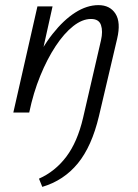

<svg xmlns="http://www.w3.org/2000/svg" viewBox="-20 -439 538 749"><path d="M145 290 132 258Q195 230 238.5 172.5Q282 115 304 21L374 -282Q382 -317 374 -341Q366 -365 335 -365Q301 -365 265.5 -337Q230 -309 197 -259Q164 -209 137 -143Q110 -77 94 0H49Q72 -97 107 -174.5Q142 -252 185 -306.5Q228 -361 273.5 -390Q319 -419 364 -419Q409 -419 430.5 -385.5Q452 -352 437 -288L366 14Q338 132 283.5 198.5Q229 265 145 290ZM32 0 126 -414H185L93 0Z"/></svg>

Font: Ysabeau
Style: Italic
Weight: 400
Italic angle: -12°
Designer: Christian Thalmann (Catharsis Fonts)
Version: Version 2.000;gftools[0.9.27.dev2+g8671c4b]